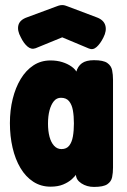

<svg xmlns="http://www.w3.org/2000/svg" viewBox="-20 -728 502 756"><path d="M350 8Q322 8 300.5 -6Q279 -20 279 -41L283 -46Q277 -35 263 -22.5Q249 -10 228.5 -1.5Q208 7 179 7Q141 7 111 -12.5Q81 -32 60.5 -66.5Q40 -101 29.5 -146.5Q19 -192 19 -243Q19 -294 30 -338.5Q41 -383 61.5 -417Q82 -451 111.5 -470.5Q141 -490 179 -490Q204 -490 225 -483.5Q246 -477 261.5 -466Q277 -455 283 -442L280 -444Q286 -467 302.5 -479Q319 -491 350 -491Q387 -491 402.5 -480Q418 -469 421.5 -451.5Q425 -434 425 -414V-68Q425 -48 421.5 -30.5Q418 -13 402.5 -2.5Q387 8 350 8ZM222 -141Q242 -141 252.5 -154.5Q263 -168 267 -190.5Q271 -213 271 -242Q271 -271 267 -293.5Q263 -316 252 -329.5Q241 -343 220 -343Q203 -343 192 -329.5Q181 -316 175 -293.5Q169 -271 169 -241Q169 -212 175 -189.5Q181 -167 193 -154Q205 -141 222 -141ZM225 -708Q232 -708 237.5 -706Q243 -704 246 -703L360 -660Q388 -650 394.5 -628.5Q401 -607 387 -580Q375 -556 360.5 -543Q346 -530 330 -537L225 -581L120 -538Q103 -532 88 -545Q73 -558 62 -581Q47 -608 52.5 -629Q58 -650 87 -660L203 -703Q205 -704 211.5 -706Q218 -708 225 -708Z"/></svg>

Font: Fredoka Condensed SemiBold
Style: Regular
Weight: 600
Width: 3
Designer: Ben Nathan
Foundry: Milena B. Brandão, Ben Nathan
Version: Version 2.001